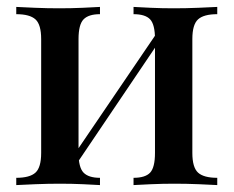

<svg xmlns="http://www.w3.org/2000/svg" viewBox="-20 -535 676 555"><path d="M608 -515V-494Q569 -494 552.5 -479Q536 -464 536 -422V-93Q536 -51 552.5 -36Q569 -21 608 -21V0Q591 -1 555 -2.5Q519 -4 484 -4Q450 -4 416.5 -2.5Q383 -1 366 0V-21Q400 -21 414 -36Q428 -51 428 -93V-422Q428 -464 414 -479Q400 -494 366 -494V-515Q383 -514 415.5 -512.5Q448 -511 482 -511Q517 -511 553.5 -512.5Q590 -514 608 -515ZM269 -515V-494Q236 -494 221.5 -479Q207 -464 207 -422V-93Q207 -51 221.5 -36Q236 -21 269 -21V0Q253 -1 220.5 -2.5Q188 -4 153 -4Q119 -4 82 -2.5Q45 -1 27 0V-21Q66 -21 82.5 -36Q99 -51 99 -93V-422Q99 -464 82.5 -479Q66 -494 27 -494V-515Q45 -514 81 -512.5Q117 -511 151 -511Q186 -511 219.5 -512.5Q253 -514 269 -515ZM439 -448 455 -437 193 -49 176 -61Z"/></svg>

Font: Playfair Display Medium
Style: Regular
Weight: 500
Designer: Claus Eggers Sørensen
Foundry: Claus Eggers Sørensen
Version: Version 1.203